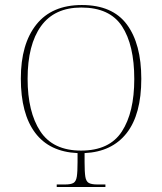

<svg xmlns="http://www.w3.org/2000/svg" viewBox="-20 -745 646 765"><path d="M206 0V-10H239Q262 -10 272.5 -16Q283 -22 286 -41Q289 -60 289 -99V-135Q177 -140 120 -216Q63 -292 63 -432Q63 -570 125 -647.5Q187 -725 306 -725Q428 -725 485.5 -647.5Q543 -570 543 -431Q543 -289 484.5 -214.5Q426 -140 317 -135V-99Q317 -60 320 -41Q323 -22 334 -16Q345 -10 368 -10H400V0ZM303 -145Q416 -145 465.5 -221Q515 -297 515 -430Q515 -566 466 -640.5Q417 -715 304 -715Q197 -715 143.5 -641Q90 -567 90 -431Q90 -299 140.5 -222Q191 -145 303 -145Z"/></svg>

Font: Noto Serif Display Condensed Thin
Style: Regular
Weight: 100
Width: 3
Designer: Monotype Design Team
Foundry: Monotype Imaging Inc.
Version: Version 2.009